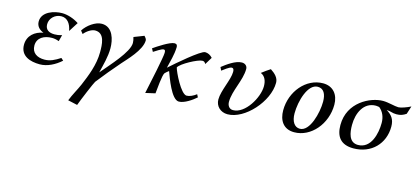

<svg xmlns="http://www.w3.org/2000/svg" viewBox="-60 -930 3611 1664"><g transform="rotate(15 1745.0 -97.5)"><path d="M87 -114C87 -12 178 15 262 15C330 15 397 -20 451 -68L430 -87C382 -56 342 -35 290 -35C225 -35 176 -65 176 -131C176 -202 238 -234 307 -234C326 -234 345 -231 370 -222L385 -280C356 -271 338 -269 319 -269C270 -269 235 -288 235 -338C235 -392 282 -436 338 -436C391 -436 423 -393 434 -330L488 -415C444 -445 385 -464 337 -464C267 -464 158 -431 158 -342C158 -298 187 -272 223 -258C149 -245 87 -197 87 -114Z M533 -361 554 -335C579 -366 620 -393 652 -393C740 -393 741 -287 741 -222C741 -108 696 1 658 91C638 138 603 197 582 252L667 271C684 223 757 49 766 37C824 -37 880 -105 943 -177C980 -220 1097 -335 1097 -423C1097 -435 1085 -450 1076 -459C1048 -447 1015 -436 986 -424C992 -403 995 -388 995 -372C995 -290 854 -141 779 -51C797 -126 819 -201 819 -278C819 -352 793 -464 693 -464C635 -464 566 -413 533 -361Z M1167 -371 1182 -343C1201 -354 1248 -388 1268 -388C1282 -388 1283 -377 1283 -360C1283 -325 1232 -82 1210 18L1297 -2C1301 -34 1311 -170 1327 -190C1337 -201 1349 -210 1361 -219C1381 -166 1443 15 1510 15C1559 15 1625 -31 1661 -63L1648 -88C1621 -67 1588 -52 1562 -52C1511 -52 1426 -228 1417 -267C1436 -304 1577 -380 1617 -380C1632 -380 1638 -375 1648 -359L1688 -425C1670 -446 1645 -458 1621 -458C1581 -458 1393 -294 1335 -242C1349 -305 1369 -364 1371 -436C1371 -452 1365 -464 1345 -464C1305 -464 1204 -397 1167 -371Z M1782 -368 1796 -339C1812 -351 1858 -388 1878 -388C1895 -388 1899 -374 1899 -355C1899 -285 1837 -172 1837 -92C1837 -33 1882 12 1946 12C2101 12 2283 -192 2283 -360C2283 -405 2250 -436 2209 -463C2183 -447 2162 -431 2133 -409C2174 -392 2189 -351 2189 -304C2189 -202 2092 -35 1983 -35C1947 -35 1931 -65 1931 -96C1931 -197 2002 -307 2002 -409C2002 -435 1982 -454 1952 -454C1896 -454 1825 -402 1782 -368Z M2404 -147C2404 -59 2445 13 2544 13C2695 13 2820 -135 2820 -307C2820 -398 2769 -462 2679 -462C2526 -462 2404 -315 2404 -147ZM2506 -147C2506 -256 2552 -421 2642 -421C2695 -421 2719 -377 2719 -307C2719 -208 2674 -29 2584 -29C2536 -29 2506 -74 2506 -147Z M2916 -152C2916 -50 2961 15 3076 15C3237 15 3346 -99 3346 -251C3346 -319 3318 -351 3270 -381C3311 -380 3319 -367 3361 -367C3396 -367 3419 -376 3446 -394L3469 -466C3434 -448 3383 -430 3361 -430C3328 -430 3269 -449 3220 -449C3107 -449 2916 -357 2916 -152ZM3013 -179C3013 -284 3061 -393 3171 -393C3183 -393 3201 -389 3201 -389C3240 -357 3257 -311 3257 -261C3257 -165 3224 -24 3107 -24C3025 -24 3013 -110 3013 -179Z"/></g></svg>

Font: KpRoman
Style: SemiboldItalic
Weight: 600
Italic angle: -11°
Version: Version 0.66